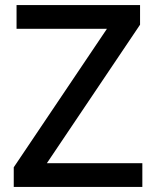

<svg xmlns="http://www.w3.org/2000/svg" viewBox="-20 -734 614 754"><path d="M539 0V-93H164L530 -637V-714H45V-621H400L34 -77V0Z"/></svg>

Font: Noto Sans Arabic UI Md
Style: Regular
Weight: 500
Designer: Monotype Design Team, Nadine Chahine and Nizar Qandah
Foundry: Monotype Imaging Inc.
Version: Version 2.010